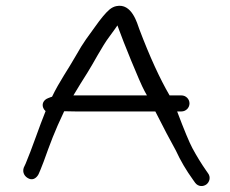

<svg xmlns="http://www.w3.org/2000/svg" viewBox="-20 -642 789 659"><path d="M602.9 -314.5H562.1C529 -371.1 493.8 -447.8 458.1 -542.1C451.2 -560.4 433 -632.3 379.2 -621C370.9 -619.3 363.7 -615.4 357.1 -610.3L356.7 -610L356.3 -609.7C342.3 -597.8 326.1 -578.2 306.2 -550C284.4 -519.1 268.4 -501.1 238.8 -448.1C215.8 -407.1 183.2 -361.5 158.6 -309.9C158.6 -309.9 157.2 -309.6 156.3 -309.3L155.4 -309.1L145.8 -305.4C128.4 -299 123.3 -284.5 128.3 -272.1C130.1 -267.6 131.9 -264.9 136.5 -260.6C115.6 -209.7 89.2 -130 67.9 -80.1L61.6 -66.6L61.4 -66C56 -49.5 64.8 -34.8 80 -28.5C94.9 -22.3 106.9 -33.3 112.5 -44.4L112.6 -44.7L118.8 -59.1C122.9 -68.6 126.4 -77.7 129.5 -86.3C153.2 -151.9 166.2 -188.4 200.3 -260.2L238.6 -259.5H513.1C540.8 -204.3 565.7 -157.6 583.6 -125.3C599.4 -90.8 619.3 -57 642.7 -24.7L649.8 -14.7C660.8 0 678.5 -1.3 688.8 -9.3C698.9 -17.2 704.3 -33.7 694 -47.3L687.1 -57.2C670.8 -80.5 655.2 -106 640.4 -133.4C630 -152.8 613.3 -192.6 588 -259.5H602.9C617.9 -259.5 630.4 -272 630.4 -287C630.4 -302 618 -314.5 602.9 -314.5ZM280 -392.5C297.9 -420 330.6 -483.9 355.9 -516.9C370.9 -536.6 376.2 -545.4 383.1 -554.8C384.1 -552.2 386.9 -544.9 388.7 -539.5C399.9 -507.2 459.5 -359.4 475.9 -329.9C479.2 -323.9 481.3 -320 484.4 -314.5H231.9C247.2 -339.6 264.1 -368 280 -392.5Z"/></svg>

Font: MewTooHand
Style: BdWide
Weight: 400
Designer: Mew Too, Robert Jablonski
Version: Version 0.77